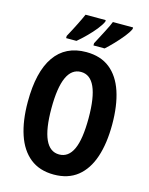

<svg xmlns="http://www.w3.org/2000/svg" viewBox="-136 -1018 866 1113"><g transform="rotate(15 296.5 -461.5)"><path d="M549.8 -357.9Q549.8 -244.6 522.2 -162.1Q494.6 -79.6 438.5 -34.9Q382.3 9.8 296.9 9.8Q210.9 9.8 154.5 -35.4Q98.1 -80.6 70.6 -163.1Q43 -245.6 43 -358.9Q43 -539.1 107.7 -632.1Q172.4 -725.1 296.9 -725.1Q383.3 -725.1 439.2 -680.7Q495.1 -636.2 522.5 -554Q549.8 -471.7 549.8 -357.9ZM185.1 -357.9Q185.1 -110.8 296.9 -110.8Q352.5 -110.8 380.4 -171.4Q408.2 -231.9 408.2 -357.9Q408.2 -606 296.9 -606Q185.1 -606 185.1 -357.9ZM521 -933.1V-923.8Q512.2 -903.3 489.7 -875.2Q467.3 -847.2 440.9 -819.6Q414.6 -792 393.1 -772.9H326.2V-786.1Q350.6 -832 371.3 -872.3Q392.1 -912.6 399.9 -933.1ZM356.9 -933.1V-923.8Q347.2 -902.3 325.7 -875.5Q304.2 -848.6 277.3 -821.8Q250.5 -794.9 224.1 -772.9H162.1V-786.1Q188 -833.5 207.5 -873Q227.1 -912.6 235.8 -933.1Z"/></g></svg>

Font: Open Sans Condensed
Style: Bold
Weight: 700
Width: 3
Designer: Monotype Design Team
Foundry: Monotype Imaging Inc.
Version: Version 3.003; ttfautohint (v1.8.4)